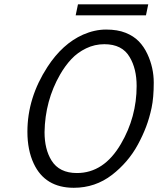

<svg xmlns="http://www.w3.org/2000/svg" viewBox="-20 -869 743 903"><path d="M548.8 -192.4Q622.6 -318.4 622.6 -464.8Q622.6 -545.9 589.8 -600.6Q554.7 -661.1 470.7 -661.1Q425.3 -661.1 385 -641.6Q344.7 -622.1 315.7 -591.1Q286.6 -560.1 262.7 -518.6Q191.9 -395.5 189.5 -247.6Q189.5 -167 222.2 -114.3Q258.8 -55.2 341.8 -55.2Q468.8 -55.2 548.8 -192.4ZM108.9 -249.5Q108.9 -409.2 203.1 -554.2Q273.9 -663.1 370.6 -706.1Q425.3 -730 479 -730Q532.7 -730 570.6 -714.8Q608.4 -699.7 632.8 -674.6Q657.2 -649.4 673.3 -614.7Q703.1 -550.8 703.1 -480.2Q703.1 -409.7 692.9 -361.6Q682.6 -313.5 667 -272.5Q651.4 -231.4 628.7 -189.5Q606 -147.5 575 -111.3Q543.9 -75.2 507.3 -46.9Q428.2 14.2 327.1 14.2Q191.9 14.2 138.7 -99.6Q108.9 -163.1 108.9 -249.5ZM346.7 -848.6H677.2L666.5 -796.9H335.9Z"/></svg>

Font: Tuffy
Style: Italic
Weight: 400
Italic angle: -12°
Designer: Thatcher Ulrich, Karoly Barta and Michael Everson
Version: Version 001.271